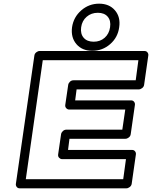

<svg xmlns="http://www.w3.org/2000/svg" viewBox="-20 -1005 831 1050"><path d="M66.9 0 168 -701.2Q169.4 -711.9 178.5 -719Q187.5 -726.1 196.8 -726.1H770Q780.8 -726.1 786.6 -718.3Q792.5 -710.4 791 -701.2L768.1 -541Q766.6 -530.3 757.3 -523.2Q748 -516.1 738.8 -516.1H398.9L391.1 -456.1H696.8Q707.5 -456.1 713.4 -448.2Q719.2 -440.4 717.8 -431.2L694.8 -271Q693.4 -260.3 684.3 -253.2Q675.3 -246.1 666 -246.1H359.9L352.1 -185.1H702.1Q712.9 -185.1 718.8 -177.2Q724.6 -169.4 723.1 -160.2L700.2 0Q698.7 10.7 689.5 17.8Q680.2 24.9 670.9 24.9H87.9Q77.1 24.9 71.3 17.1Q65.4 9.3 66.9 0ZM121.1 -24.9H653.8L668.9 -134.8H318.8Q310.5 -134.8 303.5 -142.1Q296.4 -149.4 297.9 -160.2L314 -271Q315.4 -280.3 323.7 -288.1Q332 -295.9 342.8 -295.9H648.9L665 -405.8H358.9Q349.6 -405.8 342.5 -413.1Q335.4 -420.4 336.9 -431.2L353 -541Q354.5 -550.3 362.5 -558.1Q370.6 -565.9 381.8 -565.9H722.2L736.8 -675.8H213.9ZM374 -856Q382.3 -911.6 424.3 -948.2Q466.3 -984.9 522 -984.9Q577.6 -984.9 608.9 -948.2Q640.1 -911.6 631.8 -856Q624.5 -800.3 582.5 -763.7Q540.5 -727.1 484.9 -727.1Q429.2 -727.1 397.9 -763.7Q366.7 -800.3 374 -856ZM492.2 -776.9Q527.8 -776.9 552.2 -798.3Q576.7 -819.8 582 -856Q587.4 -892.1 569.1 -913.6Q550.8 -935.1 515.1 -935.1Q479 -935.1 453.9 -913.3Q428.7 -891.6 423.8 -856Q418.9 -820.3 437.5 -798.6Q456.1 -776.9 492.2 -776.9Z"/></svg>

Font: Trueno ExtraBold Outline
Style: Italic
Weight: 800
Width: 6
Designer: Julieta Ulanovsky
Foundry: Julieta Ulanovsky
Version: Version 3.001b | FøM Fix